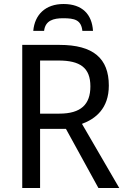

<svg xmlns="http://www.w3.org/2000/svg" viewBox="-20 -938 628 958"><path d="M297 -918C206 -918 153 -864 146 -784H200C206 -836 247 -847 295 -847C352 -847 385 -839 391 -784H444C439 -866 391 -918 297 -918ZM277 -714H91V0H180V-295H309L471 0H575L389 -320C457 -345 523 -397 523 -511C523 -647 445 -714 277 -714ZM272 -636C380 -636 431 -600 431 -507C431 -417 384 -371 276 -371H180V-636Z"/></svg>

Font: Noto Sans Thai
Style: Regular
Weight: 400
Designer: Monotype Design Team
Foundry: Monotype Imaging Inc.
Version: Version 1.901